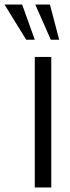

<svg xmlns="http://www.w3.org/2000/svg" viewBox="-90 -830 308 850"><path d="M64 0V-578H137V0ZM26 -654 -70 -810H8L64 -654ZM135 -654 66 -810H131L172 -654Z"/></svg>

Font: Oswald Light
Style: Regular
Weight: 300
Designer: Vernon Adams
Foundry: Vernon Adams
Version: Version 4.103;gftools[0.9.33.dev8+g029e19f]